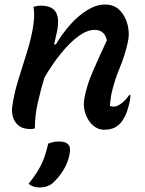

<svg xmlns="http://www.w3.org/2000/svg" viewBox="-20 -564 640 848"><path d="M128 -534Q136 -536 143.5 -537.5Q151 -539 161 -539Q212 -539 228.5 -507Q245 -475 228 -408Q224 -389 219 -368H227Q255 -416 291 -456Q327 -496 366.5 -520Q406 -544 444 -544Q485 -544 510 -517.5Q535 -491 544 -453Q553 -415 545 -380Q532 -319 508.5 -263.5Q485 -208 471 -144Q469 -130 467.5 -118.5Q466 -107 466 -96Q474 -93 482 -93Q497 -93 517 -108Q537 -123 550 -144H556Q556 -134 554.5 -123.5Q553 -113 548 -96Q542 -71 534 -54.5Q526 -38 517 -26Q504 -9 485.5 0Q467 9 438 9Q413 9 391 -10Q369 -29 357.5 -61.5Q346 -94 353 -132Q364 -189 390.5 -250Q417 -311 452 -386Q442 -432 398 -432Q365 -432 327 -404.5Q289 -377 250 -329Q211 -281 176 -221Q159 -164 146.5 -108.5Q134 -53 134 3Q125 6 116 6Q80 6 61 -10.5Q42 -27 36.5 -50Q31 -73 34 -93Q42 -149 59.5 -207Q77 -265 96 -324Q115 -383 125 -438Q135 -496 128 -534ZM193 70Q207 65 216.5 63Q226 61 242 61Q268 61 280.5 73Q293 85 288 113Q281 154 259 189Q237 224 210 247Q187 264 155 264Q126 264 106 248Q141 205 160.5 166.5Q180 128 193 70Z"/></svg>

Font: Recursive Mn Csl St Med
Style: Italic
Weight: 500
Italic angle: -15°
Monospace: yes
Version: Version 1.079;hotconv 1.0.112;makeotfexe 2.5.65598; ttfautoh